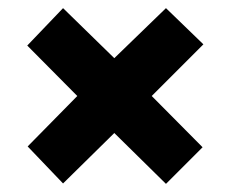

<svg xmlns="http://www.w3.org/2000/svg" viewBox="-20 -589 566 472"><path d="M388 -569 480 -480 353 -353 478 -227 388 -137 261 -262 135 -138 48 -229 170 -353 47 -477 135 -569 261 -446Z"/></svg>

Font: Noto Sans Lao Condensed Black
Style: Regular
Weight: 900
Width: 3
Designer: Monotype Design Team
Foundry: Monotype Imaging Inc.
Version: Version 2.003; ttfautohint (v1.8.4.7-5d5b)